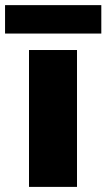

<svg xmlns="http://www.w3.org/2000/svg" viewBox="-55 -732 417 752"><path d="M58.6 -536.1V0H246.6V-536.1ZM-35.2 -600.6H341.8V-711.9H-35.2Z"/></svg>

Font: Wand UI Pro Black
Style: Regular
Weight: 900
Designer: Andreas Faust
Version: Version 1.003;FEAKit 1.0